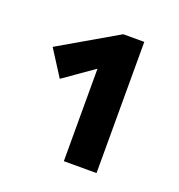

<svg xmlns="http://www.w3.org/2000/svg" viewBox="-76 -821 448 480"><g transform="rotate(20 147.5 -580.5)"><path d="M230 -755V-406H143V-652L63 -596L19 -665L174 -755Z"/></g></svg>

Font: Ysabeau SC
Style: Bold
Weight: 700
Designer: Christian Thalmann (Catharsis Fonts)
Version: Version 0.003